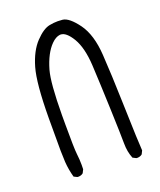

<svg xmlns="http://www.w3.org/2000/svg" viewBox="-140 -845 781 936"><g transform="rotate(-20 250.0 -377.5)"><path d="M409.2 2Q424.8 2 435.1 -6.8L443.8 -24.4L439.9 -101.1Q438 -139.6 434.1 -280.3Q430.2 -420.9 423.3 -527.1Q416.5 -633.3 373.5 -692.9Q330.6 -751.5 297.4 -755.4Q284.7 -756.8 272.5 -756.8Q250.5 -756.8 229 -752.4Q195.8 -746.1 155.5 -703.9Q115.2 -661.6 93 -585Q70.8 -508.3 69.8 -327.1Q69.8 -282.2 69.8 -252.7Q69.8 -223.1 69.8 -200.9Q69.8 -178.7 69.8 -158.7Q70.8 -119.1 71.8 -99.6Q74.7 -58.6 85.9 -18.6L102.5 -10.3Q105 -9.8 107.4 -9.8Q123 -9.8 133.3 -18.6L142.1 -36.1Q142.6 -47.4 142.6 -58.6Q142.6 -86.9 138.9 -116.7Q135.3 -146.5 135.3 -267.6Q135.3 -292 135.3 -319.3Q136.2 -485.8 153.8 -548.3Q176.3 -627 215.8 -666.5Q237.8 -688.5 259.8 -690.9Q261.7 -690.9 263.2 -690.9Q292 -690.9 322.3 -640.6Q353 -588.4 357.9 -494.9Q362.8 -401.4 367.7 -265.6Q372.6 -129.9 372.6 -86.4Q372.6 -43 387.2 -7.3L404.3 1.5Q406.7 2 409.2 2Z"/></g></svg>

Font: Bakudai
Style: Light
Weight: 300
Version: Version 1.48